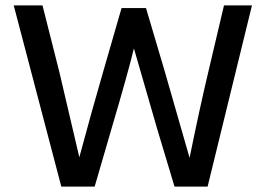

<svg xmlns="http://www.w3.org/2000/svg" viewBox="-20 -694 987 714"><path d="M332 0H208L31 -674H138L201 -425L275 -109Q320 -277 363 -425L432 -664H523L594 -424L685 -107Q722 -289 754 -424L813 -674H917L752 0H629L565 -213L478 -514Q455 -419 394 -213Z"/></svg>

Font: Hind Madurai Medium
Style: Regular
Weight: 500
Designer: Jyotish Sonowal
Foundry: Indian Type Foundry
Version: Version 1.001;PS 1.0;hotconv 1.0.86;makeotf.lib2.5.63406; tt